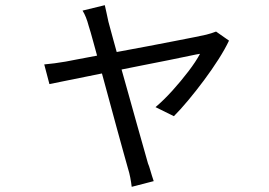

<svg xmlns="http://www.w3.org/2000/svg" viewBox="-20 -632 1040 742"><path d="M385 -612Q388 -599 391.5 -583Q395 -567 399 -548Q405 -527 416.5 -483.5Q428 -440 444 -384Q460 -328 476.5 -268.5Q493 -209 508.5 -154Q524 -99 535.5 -58.5Q547 -18 552 0Q556 9 559.5 21.5Q563 34 567 46.5Q571 59 574 68L489 90Q487 73 483.5 54.5Q480 36 474 17Q469 0 457.5 -42Q446 -84 430.5 -140Q415 -196 399 -256Q383 -316 367.5 -372Q352 -428 340.5 -470.5Q329 -513 323 -531Q318 -550 312 -565Q306 -580 299 -591ZM865 -475Q850 -443 824.5 -403Q799 -363 768.5 -322Q738 -281 707.5 -244.5Q677 -208 652 -183L581 -218Q613 -245 646 -281.5Q679 -318 708 -356Q737 -394 753 -424Q744 -423 711.5 -416Q679 -409 631.5 -399.5Q584 -390 528 -379Q472 -368 415.5 -356.5Q359 -345 309 -335Q259 -325 222.5 -317.5Q186 -310 171 -307L151 -383Q172 -385 191.5 -387.5Q211 -390 234 -394Q244 -396 275.5 -402Q307 -408 352.5 -416.5Q398 -425 450 -434.5Q502 -444 554.5 -454Q607 -464 653 -473Q699 -482 732 -488.5Q765 -495 777 -498Q786 -500 796.5 -503.5Q807 -507 815 -510Z"/></svg>

Font: Noto Sans TC
Style: Regular
Weight: 400
Designer: Ryoko NISHIZUKA  (kana, bopomofo & ideographs); Paul D. Hunt (Latin, Greek & Cyrillic); Sandoll Communications , Soo-you
Foundry: Adobe
Version: Version 2.004-H2;hotconv 1.0.118;makeotfexe 2.5.65603